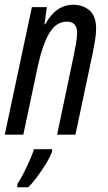

<svg xmlns="http://www.w3.org/2000/svg" viewBox="-21 -566 452 807"><path d="M-1 0H77L138 -288Q158 -379 186.5 -427Q215 -475 260 -475Q303 -475 303 -428Q303 -408 298.5 -382.5Q294 -357 289 -333L219 0H296L369 -344Q374 -370 378.5 -397Q383 -424 383 -445Q383 -498 355.5 -522Q328 -546 287 -546Q214 -546 169 -464H166L176 -536H113ZM52 221H98Q123 196 155 149Q187 102 198 71V61H122Q112 92 90.5 137Q69 182 52 207Z"/></svg>

Font: Noto Sans UI Condensed
Style: Italic
Weight: 400
Width: 3
Italic angle: -12°
Designer: Monotype Design Team
Foundry: Monotype Imaging Inc.
Version: Version 1.901